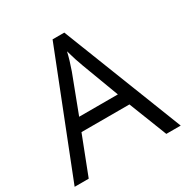

<svg xmlns="http://www.w3.org/2000/svg" viewBox="-164 -855 961 992"><g transform="rotate(-30 316.5 -358.5)"><path d="M546.9 0 458 -227.1H171.9L84 0H0L282.2 -716.8H352.1L632.8 0ZM432.1 -301.8 349.1 -522.9Q333 -564.9 315.9 -626Q305.2 -579.1 285.2 -522.9L201.2 -301.8Z"/></g></svg>

Font: f0_46894 
Style: Regular
Weight: 400
Foundry: Ascender Corporation
Version: Version 1.10